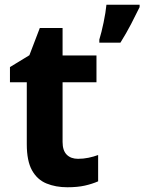

<svg xmlns="http://www.w3.org/2000/svg" viewBox="-20 -780 609 810"><path d="M309 -110Q332 -110 353.5 -114.5Q375 -119 394 -126V-15Q369 -4 338 3Q307 10 264 10Q215 10 176 -6Q137 -22 115 -61.5Q93 -101 93 -172V-433H22V-497L104 -547L148 -662H244V-546H387V-433H244V-181Q244 -145 261.5 -127.5Q279 -110 309 -110ZM569 -750Q553 -717 533 -678.5Q513 -640 488 -600H399V-613Q408 -642 417 -685Q426 -728 429 -760H569Z"/></svg>

Font: Noto Sans Meetei Mayek
Style: Bold
Weight: 700
Designer: Monotype Design Team and Neelakash Kshetrimayum
Foundry: Monotype Imaging Inc.
Version: Version 2.002; ttfautohint (v1.8.4.7-5d5b)